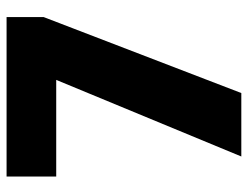

<svg xmlns="http://www.w3.org/2000/svg" viewBox="-105 -649 754 584"><g transform="rotate(-90 272.0 -357.0)"><path d="M88 0 321 -563H27V-714H512V-601L281 0Z"/></g></svg>

Font: Noto Sans Tamil SemiCondensed Black
Style: Regular
Weight: 900
Width: 4
Designer: Jelle Bosma - Monotype Design Team
Foundry: Monotype Imaging Inc.
Version: Version 2.004; ttfautohint (v1.8.4.7-5d5b)